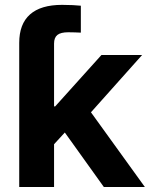

<svg xmlns="http://www.w3.org/2000/svg" viewBox="-20 -750 601 770"><path d="M57.1 -425.8V-578.1Q57.1 -653.8 100.3 -692.1Q143.6 -730.5 229 -730.5Q252.4 -730.5 271.5 -729.5Q290.5 -728.5 304.2 -727.1V-619.1Q294.9 -619.6 280.8 -620.1Q266.6 -620.6 253.9 -620.6Q223.6 -620.6 210.2 -609.9Q196.8 -599.1 196.8 -575.2V-425.8ZM183.6 -157.2V-323.2H201.2L386.7 -529.3H549.8L313.5 -264.6H282.2ZM57.1 0V-529.3H196.8V0ZM396.5 0 229 -233.9 321.8 -331.5 561 0Z"/></svg>

Font: Inter Cardless Tabular Bold
Style: Bold
Weight: 700
Designer: Rasmus Andersson
Foundry: rsms
Version: Version 4.000;git-4fc901f